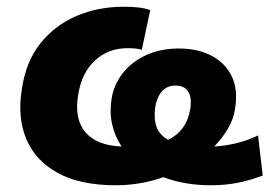

<svg xmlns="http://www.w3.org/2000/svg" viewBox="-20 -539 821 570"><path d="M324 11Q218 11 151.5 -25.5Q85 -62 58 -126.5Q31 -191 45 -275Q57 -357 100.5 -411Q144 -465 208 -492Q272 -519 347 -519Q369 -519 389 -517Q409 -515 426 -509L401 -391Q393 -394 381.5 -395Q370 -396 359 -396Q301 -396 261.5 -359Q222 -322 212 -257Q200 -186 233.5 -146.5Q267 -107 341 -104Q321 -134 313 -169.5Q305 -205 311 -244Q317 -286 343.5 -320.5Q370 -355 413 -375Q456 -395 511 -395Q567 -395 608 -373.5Q649 -352 668 -312.5Q687 -273 678 -217Q674 -187 657.5 -158.5Q641 -130 616 -104Q650 -106 684 -114.5Q718 -123 746 -137L760 -18Q724 -4 686.5 3.5Q649 11 606 11Q528 11 465 -13Q431 -1 395.5 5Q360 11 324 11ZM441 -222Q436 -187 444.5 -163Q453 -139 479 -124Q535 -151 545 -217Q550 -250 538.5 -267.5Q527 -285 501 -285Q476 -285 461 -268Q446 -251 441 -222Z"/></svg>

Font: Winston ExtraBold
Style: Italic
Weight: 800
Italic angle: -9°
Designer: Original fonts by Vernon Adams / Changes by Cristiano Sobral
Foundry: Original fonts by Vernon Adams / Changes by Cristiano Sobral
Version: Version 2.503;July 17, 2020;FontCreator 13.0.0.2655 64-bit